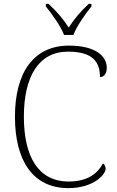

<svg xmlns="http://www.w3.org/2000/svg" viewBox="-20 -959 604 989"><path d="M310 -779H358C375 -824 420 -888 451 -926V-939H437C390 -895 364 -863 334 -817C304 -863 277 -895 230 -939H216V-926C247 -888 293 -824 310 -779ZM332 10C464 10 524 -62 524 -89C524 -102 519 -112 510 -117C484 -67 433 -24 334 -24C176 -24 103 -154 103 -358C103 -564 179 -693 330 -693C458 -693 495 -640 495 -562C516 -562 530 -580 530 -610C530 -668 475 -724 335 -724C153 -724 57 -585 57 -358C57 -132 149 10 332 10Z"/></svg>

Font: Noto Serif Lao ExtraLight
Style: Regular
Weight: 200
Designer: Monotype Design Team
Foundry: Monotype Imaging Inc.
Version: Version 2.003